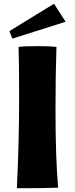

<svg xmlns="http://www.w3.org/2000/svg" viewBox="-20 -1003 400 1024"><path d="M82 -493Q82 -672 79 -753Q111 -757 182 -757Q246 -757 281 -753Q276 -598 276 -415Q276 -161 290 -2Q218 1 70 1Q82 -242 82 -493ZM30 -837 268 -983 330 -887 46 -797Z"/></svg>

Font: Otomanopee One
Style: Regular
Weight: 400
Designer: Das Ende der Wildnis
Foundry: Gutenberg Labo
Version: Version 3.005